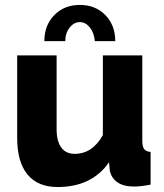

<svg xmlns="http://www.w3.org/2000/svg" viewBox="-20 -750 667 780"><path d="M245.1 -583H160.2Q160.2 -647.5 200.7 -688.7Q241.2 -730 304.2 -730Q367.7 -730 408 -688.7Q448.2 -647.5 448.2 -583H365.2Q362.3 -616.7 345 -638.4Q327.6 -660.2 304.2 -660.2Q280.3 -660.2 262.7 -637.5Q245.1 -614.7 245.1 -583ZM49.8 -189V-524.9H210V-224.1Q210 -176.3 229 -150.6Q248 -125 283.2 -125Q355.5 -125 397.9 -201.2V-524.9H558.1V-178.2Q558.1 -154.3 565.7 -144.3Q573.2 -134.3 591.8 -132.8V0Q552.2 7.8 523.9 7.8Q481.9 7.8 456.8 -9.5Q431.6 -26.9 425.8 -59.1L422.9 -90.8Q353 9.8 213.9 9.8Q133.8 9.8 91.8 -41Q49.8 -91.8 49.8 -189Z"/></svg>

Font: Rawline ExtraBold
Style: Regular
Weight: 800
Designer: Matt McInerney, Pablo Impallari, Rodrigo Fuenzalida
Foundry: Matt McInerney, Pablo Impallari, Rodrigo Fuenzalida
Version: Version 4.020;PS 004.020;hotconv 1.0.88;makeotf.lib2.5.64775